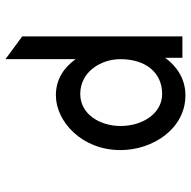

<svg xmlns="http://www.w3.org/2000/svg" viewBox="-18 -484 697 701"><g transform="rotate(90 330.5 -133.5)"><path d="M191 -388V-451H113V134L196 195V-61C225 -21 267 11 328 11C423 11 528 -83 528 -225C528 -343 450 -462 328 -462C266 -462 221 -429 191 -388ZM196 -225C196 -313 242 -377 323 -377C394 -377 440 -306 440 -225C440 -151 398 -78 323 -78C243 -78 196 -152 196 -225Z"/></g></svg>

Font: Charger Monospace
Style: Regular
Weight: 400
Designer: Jasper
Foundry: Cannot Into Space Fonts
Version: Version 0.980